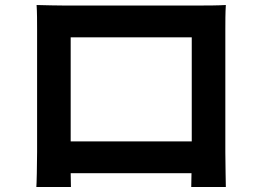

<svg xmlns="http://www.w3.org/2000/svg" viewBox="-20 -729 1040 766"><path d="M745 -580V-165H262V-580ZM879 -612C879 -642 879 -679 881 -709C845 -707 807 -707 782 -707H232C205 -707 167 -708 126 -709C128 -681 128 -640 128 -612V-123C128 -75 126 12 125 17H263L262 -38H744L743 17H881C881 13 879 -83 879 -122Z"/></svg>

Font: Noto Sans CJK JP Bold
Style: Regular
Weight: 700
Designer: Ryoko NISHIZUKA (kana & ideographs); Paul D. Hunt (Latin, Greek & Cyrillic); Wenlong ZHANG (bopomofo); Sandoll Communica
Foundry: Adobe Systems Incorporated
Version: Version 1.004;PS 1.004;hotconv 1.0.82;makeotf.lib2.5.63406